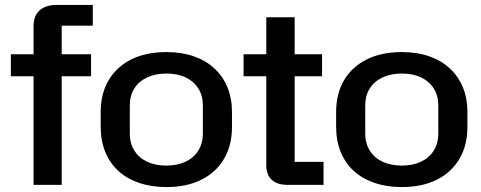

<svg xmlns="http://www.w3.org/2000/svg" viewBox="-20 -749 1948 778"><path d="M116 0V-440H24V-529H116V-643Q116 -685 140.5 -707Q165 -729 210 -729H356V-645H230V-529H349V-440H230V0Z M654 9Q593 9 543.5 -8Q494 -25 459.5 -56.5Q425 -88 406.5 -133.5Q388 -179 388 -235V-295Q388 -370 420.5 -424.5Q453 -479 512.5 -508.5Q572 -538 654 -538Q716 -538 765 -521Q814 -504 848.5 -472Q883 -440 901.5 -395.5Q920 -351 920 -295V-235Q920 -160 887.5 -105Q855 -50 795.5 -20.5Q736 9 654 9ZM654 -78Q699 -78 732.5 -94Q766 -110 784 -139.5Q802 -169 802 -207V-322Q802 -361 784 -390Q766 -419 733 -435Q700 -451 654 -451Q609 -451 575.5 -435Q542 -419 524 -390Q506 -361 506 -322V-207Q506 -169 524 -139.5Q542 -110 575.5 -94Q609 -78 654 -78Z M1144 0Q1104 0 1081.5 -20Q1059 -40 1059 -80V-679H1174V-93H1291V0ZM967 -440V-529H1285V-440Z M1608 9Q1547 9 1497.5 -8Q1448 -25 1413.5 -56.5Q1379 -88 1360.5 -133.5Q1342 -179 1342 -235V-295Q1342 -370 1374.5 -424.5Q1407 -479 1466.5 -508.5Q1526 -538 1608 -538Q1670 -538 1719 -521Q1768 -504 1802.5 -472Q1837 -440 1855.5 -395.5Q1874 -351 1874 -295V-235Q1874 -160 1841.5 -105Q1809 -50 1749.5 -20.5Q1690 9 1608 9ZM1608 -78Q1653 -78 1686.5 -94Q1720 -110 1738 -139.5Q1756 -169 1756 -207V-322Q1756 -361 1738 -390Q1720 -419 1687 -435Q1654 -451 1608 -451Q1563 -451 1529.5 -435Q1496 -419 1478 -390Q1460 -361 1460 -322V-207Q1460 -169 1478 -139.5Q1496 -110 1529.5 -94Q1563 -78 1608 -78Z"/></svg>

Font: Hubot Sans Condensed ExtraLight Medium
Style: Regular
Weight: 500
Version: Version 2.000